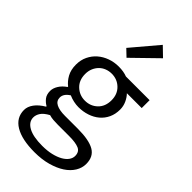

<svg xmlns="http://www.w3.org/2000/svg" viewBox="-302 -853 1153 1153"><g transform="rotate(45 275.0 -276.5)"><path d="M108 -19Q69 4 48.5 32Q28 60 28 89Q28 154 86.5 189Q145 224 252 224Q314 224 364 210Q414 196 449 173Q484 150 503 119Q522 88 522 54Q522 -8 476.5 -34Q431 -60 337 -60H228Q180 -60 153.5 -73.5Q127 -87 127 -116Q127 -148 165 -172Q185 -163 206.5 -158.5Q228 -154 247 -154Q286 -154 320.5 -165.5Q355 -177 380.5 -198.5Q406 -220 420.5 -251Q435 -282 435 -321Q435 -350 423 -376Q411 -402 394 -419H520V-486H319Q288 -498 247 -498Q208 -498 173.5 -485.5Q139 -473 113 -450.5Q87 -428 71.5 -396Q56 -364 56 -324Q56 -280 73.5 -248.5Q91 -217 116 -198V-194Q88 -175 73 -150.5Q58 -126 58 -103Q58 -72 73 -53Q88 -34 108 -23ZM330 8Q386 8 413.5 20Q441 32 441 67Q441 86 428.5 103.5Q416 121 392 134.5Q368 148 334 156Q300 164 258 164Q180 164 139.5 141.5Q99 119 99 81Q99 60 112.5 39.5Q126 19 161 0Q177 5 195.5 6.5Q214 8 235 8ZM135 -324Q135 -350 144 -371Q153 -392 168 -407Q183 -422 203.5 -430Q224 -438 247 -438Q294 -438 326.5 -406.5Q359 -375 359 -324Q359 -271 326.5 -240Q294 -209 247 -209Q201 -209 168 -240Q135 -271 135 -324ZM199 -609 242 -568 399 -721 341 -777Z"/></g></svg>

Font: Codetta
Style: Regular
Weight: 400
Italic angle: -11°
Designer: Ulrich Proeller
Foundry: PROSA GmbH
Version: Version 2.00;September 29, 2018;FontCreator 11.5.0.2427 64-b